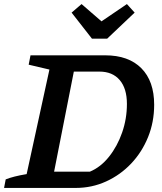

<svg xmlns="http://www.w3.org/2000/svg" viewBox="-41 -924 797 944"><path d="M476 -652Q591 -652 654 -588.5Q717 -525 717 -409Q717 -324 687 -250Q657 -176 604 -120Q551 -64 481 -32Q411 0 331 0H-21L-13 -42Q24 -57 90 -68L202 -582L100 -606L109 -652ZM401 -80Q454 -102 495 -153.5Q536 -205 559.5 -272.5Q583 -340 583 -413Q583 -489 547.5 -530.5Q512 -572 448 -572H322L225 -80ZM411 -734 311 -862 360 -904 458 -819 583 -904 621 -862 486 -734Z"/></svg>

Font: Piazzolla SemiBold
Style: Italic
Weight: 600
Italic angle: -11.3°
Designer: Juan Pablo del Peral
Foundry: Huerta Tipografica
Version: Version 1.330